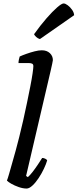

<svg xmlns="http://www.w3.org/2000/svg" viewBox="-20 -1091 449 1111"><path d="M134 0Q113 0 88.5 -8.5Q64 -17 45 -28Q26 -39 20 -46Q25 -58 32.5 -84.5Q40 -111 50 -146Q60 -181 71 -220.5Q82 -260 91 -297Q103 -344 114.5 -395.5Q126 -447 136.5 -497.5Q147 -548 155.5 -591.5Q164 -635 168.5 -666Q173 -697 173 -708Q173 -719 166 -722.5Q159 -726 148 -726H87Q87 -736 89.5 -747Q92 -758 94 -764Q109 -771 133 -779.5Q157 -788 180.5 -794Q204 -800 222 -800Q251 -800 268.5 -783.5Q286 -767 286 -743Q286 -741 282 -721.5Q278 -702 273 -681L131 -73L141 -66Q153 -76 168.5 -96Q184 -116 199 -138.5Q214 -161 224 -177Q233 -177 242 -172.5Q251 -168 253 -163Q247 -142 234 -114.5Q221 -87 203.5 -60.5Q186 -34 167.5 -17Q149 0 134 0ZM211 -865Q199 -868 189.5 -877Q180 -886 177 -893Q215 -946 249.5 -985.5Q284 -1025 310.5 -1048Q337 -1071 348 -1071Q358 -1071 372 -1060.5Q386 -1050 397 -1034.5Q408 -1019 409 -1003Z"/></svg>

Font: Texturina Medium 12pt SemiBold
Style: Italic
Weight: 600
Italic angle: -11°
Version: Version 1.002